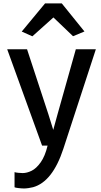

<svg xmlns="http://www.w3.org/2000/svg" viewBox="-20 -841 585 1109"><path d="M533.7 -556.6 346.2 17.6Q283.7 208.5 171.4 240.2Q160.2 243.2 145 245.4Q129.9 247.6 118.7 247.6Q106 247.6 86.9 245.4Q67.9 243.2 64 240.7V153.3Q71.3 155.8 86.2 157.2Q101.1 158.7 110.8 158.7Q135.3 158.7 162.4 145.5Q189.5 132.3 214.8 96.9Q240.2 61.5 254.9 0H223.1L21.5 -556.6H136.2L259.3 -181.6L287.6 -90.8L312.5 -181.6L418 -556.6ZM240.2 -821.3H336.9L467.8 -659.2L401.9 -631.8L288.6 -740.2L167 -631.3L105.5 -658.7Z"/></svg>

Font: Merriweather Sans
Style: Regular
Weight: 400
Designer: Eben Sorkin
Foundry: Eben Sorkin
Version: Version 1.006; ttfautohint (v1.4.1) -l 6 -r 50 -G 0 -x 11 -H